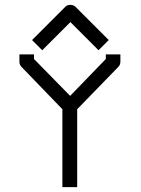

<svg xmlns="http://www.w3.org/2000/svg" viewBox="-20 -821 580 791"><path d="M298 -371V-50H237V-371L69 -545Q60 -554 60 -566V-597H120V-578L269 -426L416 -578V-597H476V-568Q476 -554 468 -546ZM133 -635 112 -656 249 -793Q257 -801 269 -801Q283 -801 291 -793L428 -656L407 -635L386 -614L270 -730L154 -614Z"/></svg>

Font: 3270 Nerd Font
Style: Regular
Weight: 400
Monospace: yes
Version: Version 3.0.1;Nerd Fonts 3.3.0